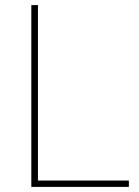

<svg xmlns="http://www.w3.org/2000/svg" viewBox="-20 -734 546 754"><path d="M103 0H486V-25H129V-714H103Z"/></svg>

Font: Noto Sans Arabic Thin
Style: Regular
Weight: 100
Designer: Monotype Design Team, Nadine Chahine, Nizar Qandah and Khaled Hosny
Foundry: Monotype Imaging Inc.
Version: Version 2.012